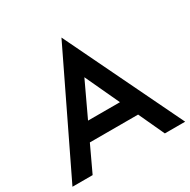

<svg xmlns="http://www.w3.org/2000/svg" viewBox="-170 -870 1014 1023"><g transform="rotate(-30 336.5 -359.0)"><path d="M336.9 -717.8Q423.8 -538.1 683.6 0Q652.3 0 558.6 0Q540 -39.1 485.4 -158.2Q411.1 -158.2 188.5 -158.2Q169.9 -118.2 114.3 0Q83 0 -9.8 0Q77.1 -179.7 336.9 -717.8ZM238.3 -263.7Q287.1 -263.7 434.6 -263.7Q410.2 -316.4 336.9 -473.6Q312.5 -421.9 238.3 -263.7Z"/></g></svg>

Font: SSportsD
Style: Medium
Weight: 400
Designer: Swiss Typefaces
Version: Version 1.000